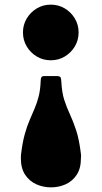

<svg xmlns="http://www.w3.org/2000/svg" viewBox="-20 -560 439 828"><path d="M319 -420Q319 -387 302.8 -359.8Q286.5 -332.5 259.2 -316.2Q232 -300 199 -300Q166 -300 138.8 -316.2Q111.5 -332.5 95.2 -359.8Q79 -387 79 -420Q79 -453 95.2 -480.2Q111.5 -507.5 138.8 -523.8Q166 -540 199 -540Q232 -540 259.2 -523.8Q286.5 -507.5 302.8 -480.2Q319 -453 319 -420ZM71 104Q77 53.5 86.8 18.8Q96.5 -16 107.8 -42Q119 -68 129.2 -92Q139.5 -116 146.8 -144.2Q154 -172.5 155.5 -212Q156 -222 158.5 -227Q161 -232 172.5 -232H222.5Q238 -232 241 -226.8Q244 -221.5 244.5 -208Q247 -160 257.5 -128Q268 -96 281.8 -66.5Q295.5 -37 308.5 2.2Q321.5 41.5 329 104Q330 109 329.5 113.8Q329 118.5 329 123Q329 166 310.8 193.8Q292.5 221.5 263 234.8Q233.5 248 200 248Q166.5 248 136.8 234.8Q107 221.5 88.5 193.8Q70 166 70 123Q70 118.5 70.2 113.8Q70.5 109 71 104Z"/></svg>

Font: Besley* Narrow Fatface
Style: Regular
Weight: 900
Width: 4
Designer: Owen Earl
Foundry: indestructible type*
Version: Version 3.000; ttfautohint (v1.8.3)